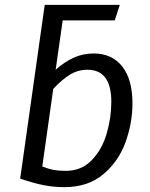

<svg xmlns="http://www.w3.org/2000/svg" viewBox="-20 -758 617 790"><path d="M525 -333Q525 -252 496.5 -173Q468 -94 405 -41Q342 12 245 12Q201 12 160 4Q119 -4 63 -23L164 -738H473L452 -674H238L209 -471Q246 -504 284 -521Q322 -538 365 -538Q441 -538 483 -484.5Q525 -431 525 -333ZM438 -339Q438 -471 340 -471Q300 -471 266.5 -450Q233 -429 199 -392L154 -73Q179 -63 200.5 -59Q222 -55 251 -55Q315 -55 357.5 -99Q400 -143 419 -208.5Q438 -274 438 -339Z"/></svg>

Font: Fira Sans Book
Style: Italic
Weight: 350
Italic angle: -8°
Designer: bBox Type GmbH & Carrois Corporate GbR & Edenspiekermann AG
Foundry: bBox Type GmbH & Carrois Corporate GbR & Edenspiekermann AG
Version: Version 4.301